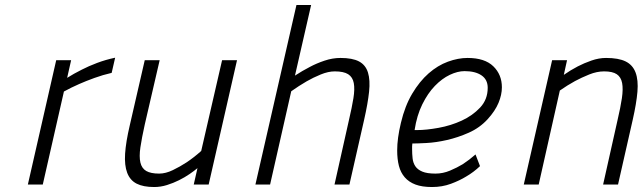

<svg xmlns="http://www.w3.org/2000/svg" viewBox="-20 -742 2584 772"><path d="M206 -500H266L250 -429Q277 -446 309 -462Q336 -476 370.5 -489Q405 -502 443 -510L429 -449Q394 -441 359.5 -428.5Q325 -416 298 -404Q266 -390 237 -374L152 0H92Z M933 -500 819 0H759L774 -66Q761 -55 742 -42Q723 -29 700 -17.5Q677 -6 651.5 2Q626 10 600 10Q556 10 529.5 -3.5Q503 -17 491.5 -47Q480 -77 483 -124Q486 -171 502 -239L562 -500H622L562 -241Q550 -187 544.5 -149.5Q539 -112 544.5 -88.5Q550 -65 568 -54.5Q586 -44 620 -44Q646 -44 675 -58Q704 -72 730 -89Q760 -109 789 -135L873 -500Z M1007 0 1172 -722H1231L1166 -438Q1195 -457 1226 -473Q1252 -487 1284.5 -498Q1317 -509 1349 -509Q1397 -509 1423.5 -495Q1450 -481 1459.5 -450.5Q1469 -420 1464 -373Q1459 -326 1444 -260L1385 0H1325L1383 -259Q1395 -310 1401 -347Q1407 -384 1402.5 -408Q1398 -432 1380 -443.5Q1362 -455 1326 -455Q1300 -455 1269.5 -442.5Q1239 -430 1213 -415Q1182 -397 1151 -375L1066 0Z M1731 -44Q1761 -44 1789.5 -56Q1818 -68 1841 -82Q1867 -99 1892 -121L1910 -74Q1885 -50 1854 -32Q1828 -16 1793 -3Q1758 10 1717 10Q1677 10 1650.5 0Q1624 -10 1607.5 -29Q1591 -48 1584 -75Q1577 -102 1577 -137Q1577 -186 1592 -248Q1608 -316 1637.5 -365.5Q1667 -415 1703.5 -447Q1740 -479 1781 -494Q1822 -509 1860 -509Q1929 -509 1963.5 -475.5Q1998 -442 1998 -391Q1998 -361 1984.5 -328.5Q1971 -296 1941 -263Q1909 -228 1865 -208.5Q1821 -189 1777 -179Q1733 -169 1695 -167Q1657 -165 1638 -165Q1637 -159 1637 -153.5Q1637 -148 1637 -142Q1637 -123 1639 -105Q1641 -87 1650 -73.5Q1659 -60 1678 -52Q1697 -44 1731 -44ZM1657 -219Q1694 -219 1743.5 -228Q1793 -237 1836.5 -257Q1880 -277 1910.5 -309.5Q1941 -342 1941 -389Q1941 -422 1916 -439Q1891 -456 1848 -456Q1820 -456 1788.5 -441Q1757 -426 1728.5 -396.5Q1700 -367 1678 -322.5Q1656 -278 1647 -219Z M2086 0 2200 -500H2260L2247 -441Q2274 -460 2303 -475Q2328 -488 2358 -498.5Q2388 -509 2417 -509Q2467 -509 2495.5 -495Q2524 -481 2535.5 -450.5Q2547 -420 2543 -373Q2539 -326 2524 -260L2465 0H2405L2463 -259Q2475 -310 2480.5 -347Q2486 -384 2481.5 -408Q2477 -432 2460 -443.5Q2443 -455 2409 -455Q2380 -455 2349 -442.5Q2318 -430 2292 -416Q2261 -399 2231 -378L2146 0Z"/></svg>

Font: Panefresco 250wt
Style: Italic
Weight: 300
Version: Version 1.000